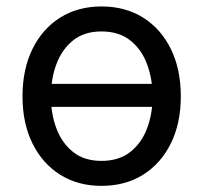

<svg xmlns="http://www.w3.org/2000/svg" viewBox="-20 -573 640 604"><path d="M489.3 -309.1V-236.8H109.4V-309.1ZM299.3 11.7Q225.1 11.7 169.2 -23.4Q113.3 -58.6 82 -122.1Q50.8 -185.5 50.8 -269.5Q50.8 -355 82 -418.7Q113.3 -482.4 169.2 -517.6Q225.1 -552.7 299.3 -552.7Q374 -552.7 430.2 -517.6Q486.3 -482.4 517.6 -418.7Q548.8 -355 548.8 -269.5Q548.8 -185.5 517.6 -122.1Q486.3 -58.6 430.2 -23.4Q374 11.7 299.3 11.7ZM299.3 -66.9Q354.5 -66.9 390.1 -95.2Q425.8 -123.5 442.9 -169.7Q460 -215.8 460 -269.5Q460 -323.7 442.9 -370.4Q425.8 -417 390.1 -445.6Q354.5 -474.1 299.3 -474.1Q244.6 -474.1 209.5 -445.6Q174.3 -417 157.2 -370.6Q140.1 -324.2 140.1 -269.5Q140.1 -215.8 157.2 -169.7Q174.3 -123.5 209.5 -95.2Q244.6 -66.9 299.3 -66.9Z"/></svg>

Font: Adwaita Sans
Style: Regular
Weight: 400
Designer: Rasmus Andersson
Foundry: rsms
Version: Version 4.001;git-9221beed3